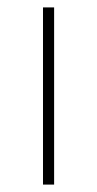

<svg xmlns="http://www.w3.org/2000/svg" viewBox="-20 -498 262 518"><path d="M96 0V-478H126V0Z"/></svg>

Font: Assistant ExtraLight ExtraLight
Style: Regular
Weight: 250
Version: Version 3.000